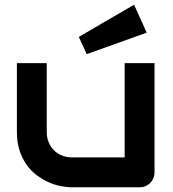

<svg xmlns="http://www.w3.org/2000/svg" viewBox="-20 -796 736 816"><path d="M636.7 -64Q636.7 -50.3 631.8 -38.6Q627 -26.9 618.4 -18.3Q609.9 -9.8 598.4 -4.9Q586.9 0 573.7 0H286.6Q263.2 0 236.6 -5.4Q210 -10.7 184.1 -22.7Q158.2 -34.7 134 -53Q109.9 -71.3 91.8 -97.4Q73.7 -123.5 62.7 -157.7Q51.8 -191.9 51.8 -234.9V-527.8H178.7V-234.9Q178.7 -210 187.3 -190.2Q195.8 -170.4 210.4 -156.2Q225.1 -142.1 244.9 -134.5Q264.6 -127 287.6 -127H509.8V-527.8H636.7ZM603.5 -657.2 348.6 -565.9 314.9 -639.2 549.8 -775.9Z"/></svg>

Font: Audiowide
Style: Regular
Weight: 400
Version: Version 1.003